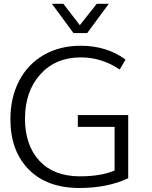

<svg xmlns="http://www.w3.org/2000/svg" viewBox="-20 -959 782 990"><path d="M358.9 -788.6 247.6 -939.5H306.6L391.6 -829.1L479 -939.5H541L429.7 -788.6ZM390.1 10.3Q222.2 10.3 127.9 -85.4Q33.7 -181.2 33.7 -344.2Q33.7 -456.1 78.6 -542Q123 -627.9 206.1 -675.8Q288.6 -723.1 396 -723.1Q530.3 -723.1 627.4 -651.9L597.2 -600.6Q503.9 -663.1 397 -663.1Q266.6 -663.1 187.5 -575.2Q108.9 -487.8 108.9 -346.2Q108.9 -210.9 183.1 -129.9Q257.8 -49.8 392.1 -49.8Q500.5 -49.8 570.8 -79.6V-304.7H381.3V-365.7H641.1V-40Q534.2 10.3 390.1 10.3Z"/></svg>

Font: Ride Light
Style: Regular
Weight: 300
Version: Version 3.000